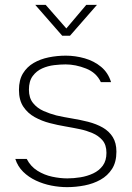

<svg xmlns="http://www.w3.org/2000/svg" viewBox="-20 -763 544 790"><path d="M256 7Q224 7 191 0.5Q158 -6 128 -20Q98 -34 75.5 -56Q53 -78 43 -109H90Q106 -78 134 -60.5Q162 -43 194.5 -36Q227 -29 257 -29Q283 -29 311 -33.5Q339 -38 363.5 -49.5Q388 -61 403 -81.5Q418 -102 418 -134Q418 -167 401.5 -186Q385 -205 360 -215.5Q335 -226 311 -231Q297 -234 281 -237Q265 -240 248 -243Q218 -248 185 -256.5Q152 -265 123 -281Q94 -297 76 -324Q58 -351 58 -393Q58 -434 74.5 -461Q91 -488 118.5 -504Q146 -520 180.5 -527Q215 -534 251 -534Q290 -534 328.5 -523Q367 -512 396 -488Q425 -464 437 -425H395Q377 -464 334 -481Q291 -498 250 -498Q229 -498 203 -495Q177 -492 153.5 -481.5Q130 -471 114.5 -450Q99 -429 99 -394Q99 -360 116 -339Q133 -318 159 -306.5Q185 -295 212 -288Q243 -281 276.5 -275.5Q310 -270 342 -262Q377 -253 403 -238Q429 -223 444 -199Q459 -175 459 -139Q459 -96 441 -68Q423 -40 393.5 -23.5Q364 -7 328 0Q292 7 256 7ZM236 -616 125 -743H168L253 -646L335 -743H379L268 -616Z"/></svg>

Font: Onest Thin
Style: Regular
Weight: 250
Designer: Dmitri Voloshin, Andrey Kudryavtsev
Foundry: Dmitri Voloshin, Andrey Kudryavtsev
Version: Version 1.000;gftools[0.9.33]